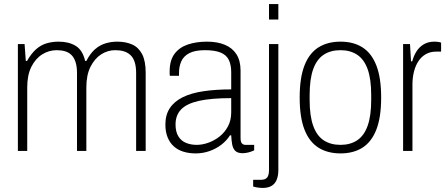

<svg xmlns="http://www.w3.org/2000/svg" viewBox="-20 -743 2201 945"><path d="M68 0V-526H101L107 -443H113Q134 -480 158 -501Q182 -522 210 -530Q238 -538 269 -538Q319 -538 353 -517Q387 -496 399 -443H405Q424 -480 447.5 -500.5Q471 -521 499 -529.5Q527 -538 557 -538Q599 -538 630.5 -524Q662 -510 679.5 -476.5Q697 -443 697 -385V0H650V-383Q650 -415 643 -437Q636 -459 622 -472Q608 -485 589.5 -490.5Q571 -496 547 -496Q510 -496 478 -475.5Q446 -455 425.5 -414.5Q405 -374 405 -313V0H359V-383Q359 -415 352 -437Q345 -459 332 -472Q319 -485 300.5 -490.5Q282 -496 259 -496Q221 -496 188 -475.5Q155 -455 134.5 -414.5Q114 -374 114 -313V0Z M943 12Q910 12 882.5 3.5Q855 -5 835.5 -22.5Q816 -40 805 -67Q794 -94 794 -130Q794 -178 816 -211Q838 -244 879.5 -264.5Q921 -285 981.5 -294Q1042 -303 1118 -303V-388Q1118 -423 1106.5 -447.5Q1095 -472 1066.5 -484Q1038 -496 989 -496Q939 -496 911 -481Q883 -466 872 -440.5Q861 -415 861 -383V-370H816Q815 -375 815 -380Q815 -385 815 -392Q815 -446 839 -478Q863 -510 904.5 -524Q946 -538 999 -538Q1050 -538 1087 -522.5Q1124 -507 1144 -475.5Q1164 -444 1164 -396V-64Q1164 -45 1170.5 -37.5Q1177 -30 1188 -30H1231V-3Q1216 4 1201.5 7.5Q1187 11 1174 11Q1149 11 1137.5 -1Q1126 -13 1122.5 -33.5Q1119 -54 1118 -77H1112Q1095 -50 1068.5 -30Q1042 -10 1010 1Q978 12 943 12ZM948 -30Q976 -30 1005.5 -40.5Q1035 -51 1060.5 -71Q1086 -91 1102 -121Q1118 -151 1118 -190V-260Q1019 -260 959 -246.5Q899 -233 871.5 -204.5Q844 -176 844 -130Q844 -95 857.5 -72.5Q871 -50 895 -40Q919 -30 948 -30Z M1304 -647V-723H1350V-647ZM1272 182Q1264 182 1255.5 181Q1247 180 1239 178.5Q1231 177 1226 175V142H1264Q1286 142 1295 130.5Q1304 119 1304 94V-526H1350V94Q1350 120 1342.5 140Q1335 160 1318 171Q1301 182 1272 182Z M1656 12Q1592 12 1547 -16.5Q1502 -45 1478.5 -105.5Q1455 -166 1455 -263Q1455 -360 1478.5 -420.5Q1502 -481 1547 -509.5Q1592 -538 1656 -538Q1720 -538 1764.5 -509.5Q1809 -481 1832.5 -420.5Q1856 -360 1856 -263Q1856 -166 1832.5 -105.5Q1809 -45 1764.5 -16.5Q1720 12 1656 12ZM1656 -30Q1704 -30 1738 -52.5Q1772 -75 1789.5 -124Q1807 -173 1807 -251V-275Q1807 -354 1789.5 -402.5Q1772 -451 1738 -473.5Q1704 -496 1656 -496Q1607 -496 1573 -473.5Q1539 -451 1521.5 -402.5Q1504 -354 1504 -275V-251Q1504 -173 1521.5 -124Q1539 -75 1573 -52.5Q1607 -30 1656 -30Z M1964 0V-526H1998L2003 -441H2009Q2016 -468 2029.5 -489.5Q2043 -511 2065 -524.5Q2087 -538 2118 -538Q2129 -538 2138 -536.5Q2147 -535 2151 -533V-489H2127Q2098 -489 2076 -476.5Q2054 -464 2039.5 -442Q2025 -420 2017.5 -390.5Q2010 -361 2010 -326V0Z"/></svg>

Font: Archivo SemiCondensed Thin
Style: Regular
Weight: 250
Width: 4
Designer: Hector Gatti
Foundry: Omnibus-Type
Version: Version 2.001